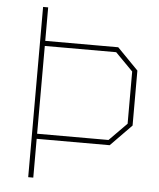

<svg xmlns="http://www.w3.org/2000/svg" viewBox="-53 -782 684 828"><g transform="rotate(5 289.5 -368.5)"><path d="M100 0V-737H122V-592H438L529 -499V-261L438 -168H122V0ZM122 -190H431L507 -267V-493L431 -570H122Z"/></g></svg>

Font: Tomorrow Thin
Style: Regular
Weight: 250
Designer: Tony de Marco, Monica Rizzolli
Foundry: Just in Type
Version: Version 2.002